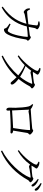

<svg xmlns="http://www.w3.org/2000/svg" viewBox="1552 -2391 896 4040"><g transform="rotate(90 2000.0 -371.0)"><path d="M476 -125C532 -85 567 -70 577 -33C581 -14 590 -6 604 -6C633 -6 675 -28 699 -74C760 -186 787 -316 810 -468C814 -494 836 -491 836 -511C836 -529 784 -572 765 -572C749 -572 744 -552 716 -549L546 -527C555 -569 564 -620 569 -647C575 -684 596 -684 596 -705C596 -727 535 -760 501 -761C483 -762 452 -756 432 -752V-729C449 -728 477 -725 495 -719C512 -713 515 -707 514 -688C513 -659 501 -575 490 -520C379 -506 264 -493 230 -493C204 -493 190 -529 178 -556L157 -551C156 -532 156 -508 163 -490C170 -469 208 -423 233 -423C252 -423 255 -436 286 -443C313 -449 413 -467 480 -479C442 -340 369 -155 119 21L136 42C431 -118 507 -370 536 -487C598 -496 693 -508 744 -508C752 -508 756 -504 756 -497C756 -433 715 -181 650 -102C635 -84 625 -83 598 -93C579 -101 528 -127 489 -145Z M1149 19 1164 43C1346 -35 1490 -142 1605 -271C1686 -194 1705 -147 1730 -147C1749 -147 1759 -158 1759 -177C1758 -213 1704 -266 1641 -313C1700 -385 1751 -463 1795 -547C1807 -572 1840 -578 1840 -595C1840 -618 1786 -658 1763 -658C1747 -658 1743 -640 1715 -636C1688 -631 1558 -614 1507 -614L1492 -615L1522 -663C1536 -688 1551 -698 1551 -715C1551 -731 1507 -758 1473 -768C1453 -774 1433 -774 1416 -774L1409 -754C1445 -740 1472 -726 1472 -709C1472 -653 1299 -423 1145 -316L1161 -295C1228 -334 1293 -385 1351 -443C1433 -404 1505 -358 1566 -307C1457 -181 1311 -62 1149 19ZM1369 -461C1405 -499 1439 -539 1469 -581C1483 -571 1496 -564 1506 -564C1519 -564 1540 -572 1561 -576C1598 -583 1694 -599 1731 -601C1741 -602 1747 -599 1741 -587C1713 -511 1664 -427 1597 -345C1537 -385 1454 -428 1369 -461Z M2183 -620 2169 -603C2195 -580 2211 -556 2221 -520C2236 -464 2247 -329 2248 -250C2249 -206 2245 -139 2245 -120C2245 -80 2265 -57 2282 -57C2299 -57 2307 -66 2307 -89L2306 -134C2429 -141 2567 -148 2646 -148C2690 -148 2742 -143 2762 -143C2781 -143 2788 -152 2788 -167C2788 -183 2764 -197 2728 -199C2747 -313 2769 -458 2778 -500C2784 -525 2812 -531 2812 -552C2812 -573 2751 -622 2729 -622C2712 -622 2710 -603 2676 -600C2638 -596 2373 -573 2276 -569C2248 -595 2221 -606 2183 -620ZM2287 -536C2300 -529 2315 -523 2325 -523C2343 -523 2370 -533 2403 -536C2458 -542 2639 -556 2706 -556C2714 -556 2717 -553 2717 -546C2717 -488 2693 -314 2674 -199C2582 -196 2415 -184 2304 -177C2300 -297 2290 -481 2287 -536Z M3836 -635C3857 -608 3868 -586 3882 -586C3896 -586 3904 -594 3904 -609C3904 -628 3893 -646 3868 -671C3845 -693 3808 -716 3757 -737L3744 -720C3786 -690 3815 -660 3836 -635ZM3923 -703C3945 -678 3955 -653 3971 -653C3984 -653 3992 -661 3992 -677C3992 -697 3981 -717 3953 -739C3930 -757 3893 -779 3843 -799L3830 -781C3875 -750 3900 -729 3923 -703ZM3146 34 3162 57C3434 -60 3636 -268 3771 -515C3785 -539 3816 -545 3816 -563C3816 -586 3762 -625 3739 -625C3723 -625 3719 -608 3690 -604C3663 -599 3539 -586 3487 -586L3464 -587L3497 -641C3512 -666 3526 -676 3526 -693C3526 -709 3479 -736 3446 -746C3425 -752 3405 -752 3388 -752L3382 -732C3417 -719 3445 -704 3445 -687C3445 -631 3294 -425 3139 -318L3155 -297C3269 -363 3365 -450 3442 -556C3458 -543 3474 -533 3485 -533C3498 -533 3519 -541 3540 -545C3578 -552 3687 -568 3709 -568C3718 -568 3721 -565 3717 -554C3640 -359 3404 -99 3146 34Z"/></g></svg>

Font: Noto Serif JP Light
Style: Regular
Weight: 300
Designer: Ryoko NISHIZUKA 西塚涼子 (kana & ideographs); Frank Grießhammer (Latin, Greek & Cyrillic); Wenlong ZHANG 张文龙 (bopomofo); San
Foundry: Adobe
Version: Version 2.001;hotconv 1.1.0;makeotfexe 2.6.0